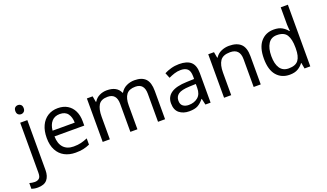

<svg xmlns="http://www.w3.org/2000/svg" viewBox="-143 -1372 3782 2224"><g transform="rotate(-20 1748.0 -260.0)"><path d="M78 -681Q78 -710 93 -723.5Q108 -737 130 -737Q150 -737 165.5 -723.5Q181 -710 181 -681Q181 -653 165.5 -639Q150 -625 130 -625Q108 -625 93 -639Q78 -653 78 -681ZM22 240Q-3 240 -22 236.5Q-41 233 -55 228V157Q-40 161 -24 164Q-8 167 11 167Q43 167 64 149.5Q85 132 85 83V-536H173V80Q173 155 137 197.5Q101 240 22 240Z M550 -546Q619 -546 668.5 -516Q718 -486 744.5 -431.5Q771 -377 771 -304V-251H404Q406 -160 450.5 -112.5Q495 -65 575 -65Q626 -65 665.5 -74.5Q705 -84 747 -102V-25Q706 -7 666 1.5Q626 10 571 10Q495 10 436.5 -21Q378 -52 345.5 -113.5Q313 -175 313 -264Q313 -352 342.5 -415Q372 -478 425.5 -512Q479 -546 550 -546ZM549 -474Q486 -474 449.5 -433.5Q413 -393 406 -321H679Q678 -389 647 -431.5Q616 -474 549 -474Z M1495 -546Q1586 -546 1631 -499.5Q1676 -453 1676 -349V0H1589V-345Q1589 -472 1480 -472Q1402 -472 1368.5 -427Q1335 -382 1335 -296V0H1248V-345Q1248 -472 1138 -472Q1057 -472 1026 -422Q995 -372 995 -278V0H907V-536H978L991 -463H996Q1021 -505 1063.5 -525.5Q1106 -546 1154 -546Q1280 -546 1318 -456H1323Q1350 -502 1396.5 -524Q1443 -546 1495 -546Z M2045 -545Q2143 -545 2190 -502Q2237 -459 2237 -365V0H2173L2156 -76H2152Q2117 -32 2078.5 -11Q2040 10 1972 10Q1899 10 1851 -28.5Q1803 -67 1803 -149Q1803 -229 1866 -272.5Q1929 -316 2060 -320L2151 -323V-355Q2151 -422 2122 -448Q2093 -474 2040 -474Q1998 -474 1960 -461.5Q1922 -449 1889 -433L1862 -499Q1897 -518 1945 -531.5Q1993 -545 2045 -545ZM2071 -259Q1971 -255 1932.5 -227Q1894 -199 1894 -148Q1894 -103 1921.5 -82Q1949 -61 1992 -61Q2060 -61 2105 -98.5Q2150 -136 2150 -214V-262Z M2661 -546Q2757 -546 2806 -499.5Q2855 -453 2855 -349V0H2768V-343Q2768 -472 2648 -472Q2559 -472 2525 -422Q2491 -372 2491 -278V0H2403V-536H2474L2487 -463H2492Q2518 -505 2564 -525.5Q2610 -546 2661 -546Z M3211 10Q3111 10 3051 -59.5Q2991 -129 2991 -267Q2991 -405 3051.5 -475.5Q3112 -546 3212 -546Q3274 -546 3313.5 -523Q3353 -500 3378 -467H3384Q3383 -480 3380.5 -505.5Q3378 -531 3378 -546V-760H3466V0H3395L3382 -72H3378Q3354 -38 3314 -14Q3274 10 3211 10ZM3225 -63Q3310 -63 3344.5 -109.5Q3379 -156 3379 -250V-266Q3379 -366 3346 -419.5Q3313 -473 3224 -473Q3153 -473 3117.5 -416.5Q3082 -360 3082 -265Q3082 -169 3117.5 -116Q3153 -63 3225 -63Z"/></g></svg>

Font: RS Noto Sans
Style: Regular
Weight: 400
Designer: Monotype Design Team
Foundry: Monotype Imaging Inc.
Version: Version 3.10